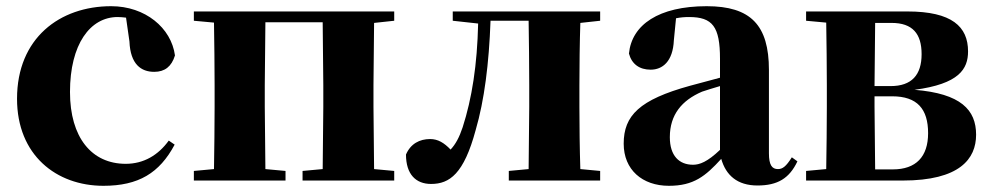

<svg xmlns="http://www.w3.org/2000/svg" viewBox="-20 -583 3200 620"><path d="M314 17C427 17 495 -24 544 -116L525 -129C491 -82 444 -54 386 -54C276 -54 206 -139 206 -286C206 -440 271 -528 360 -528C369 -528 378 -527 387 -526L398 -449C401 -375 436 -351 478 -351C512 -351 534 -368 545 -404C533 -493 449 -563 339 -563C173 -563 35 -460 35 -264C35 -82 162 17 314 17Z M606 -516 671 -510C672 -451 673 -364 673 -308V-238C673 -182 672 -95 671 -37L606 -31V0H902V-31L837 -37L835 -238V-308L837 -511H1022L1024 -308V-238L1022 -37L957 -31V0H1253V-31L1188 -37L1186 -238V-308L1188 -509L1253 -516V-546H606Z M1686 0H1918V-31L1854 -37C1852 -95 1851 -182 1851 -238V-308C1851 -364 1852 -451 1854 -509L1918 -516V-546H1442V-516L1524 -507C1521 -374 1504 -265 1474 -172C1463 -139 1451 -117 1435 -100C1414 -122 1394 -134 1369 -134C1335 -134 1306 -119 1291 -84C1291 -20 1323 11 1372 11C1432 11 1478 -22 1516 -163C1544 -259 1559 -377 1564 -516H1687C1688 -458 1689 -367 1689 -308V-238L1687 -37L1623 -31V0Z M2426 16C2491 16 2529 -7 2555 -62L2537 -75C2518 -45 2507 -37 2492 -37C2473 -37 2463 -50 2463 -88V-357C2463 -502 2404 -563 2262 -563C2107 -563 2020 -503 2011 -410C2020 -376 2045 -358 2081 -358C2119 -358 2153 -384 2156 -453L2163 -524C2178 -527 2191 -528 2205 -528C2281 -528 2305 -497 2305 -393V-332L2208 -306C2045 -261 1994 -210 1994 -119C1994 -35 2054 17 2140 17C2220 17 2258 -14 2309 -70C2324 -17 2361 16 2426 16ZM2305 -99C2264 -60 2239 -51 2218 -51C2173 -51 2143 -80 2143 -140C2143 -213 2182 -259 2247 -287C2261 -292 2282 -298 2305 -305Z M2646 0H2895C3079 0 3132 -70 3132 -148C3132 -228 3083 -281 2933 -293C3077 -312 3106 -360 3106 -417C3106 -497 3054 -546 2910 -546H2583V-516L2648 -510C2649 -451 2650 -364 2650 -308V-238C2650 -182 2649 -95 2648 -37L2583 -31V0ZM2806 -509H2859C2927 -509 2956 -474 2956 -408C2956 -341 2924 -305 2856 -305H2804ZM2804 -272H2861C2942 -272 2977 -231 2977 -153C2977 -77 2938 -36 2863 -36H2806L2804 -238Z"/></svg>

Font: GenKiMin2 TW H
Style: Regular
Weight: 900
Version: Version 2.100;PS 2.1;hotconv 16.6.51;makeotf.lib2.5.65220 DE